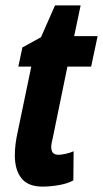

<svg xmlns="http://www.w3.org/2000/svg" viewBox="-20 -682 382 712"><path d="M35 -106Q35 -145 45 -190L96 -435H48L63 -506L132 -544L184 -662H279L255 -548H342L318 -435H230L176 -172Q170 -148 170 -138Q170 -122 176.5 -115Q183 -108 198 -108Q207 -108 223 -111.5Q239 -115 253 -121L252 -13Q230 -1 198 4.5Q166 10 138 10Q84 10 59.5 -21Q35 -52 35 -106Z"/></svg>

Font: Noto Sans Display Ex Bold Cond
Style: Italic
Weight: 800
Width: 3
Italic angle: -12°
Designer: Monotype Design team
Foundry: Monotype Imaging Inc.
Version: Version 1.000